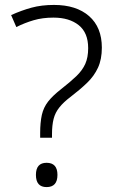

<svg xmlns="http://www.w3.org/2000/svg" viewBox="-20 -744 464 775"><path d="M189.9 -202.1V-188H142.1V-207Q142.1 -249 148.9 -280.3Q155.8 -310.5 174.3 -334.2Q192.9 -357.9 226.1 -383.8Q244.6 -398.4 260.3 -411.6Q275.9 -424.8 288.1 -436.5Q312.5 -460 324.2 -486.1Q335.9 -512.2 335.9 -549.8Q335.9 -611.8 297.9 -642.3Q259.8 -672.9 195.8 -672.9Q151.9 -672.9 116 -662.4Q80.1 -651.9 45.9 -634.8L24.9 -683.1Q66.9 -702.1 107.4 -713.1Q147.9 -724.1 197.8 -724.1Q288.1 -724.1 339.6 -679Q391.1 -633.8 391.1 -551.8Q391.1 -504.4 375.5 -470.7Q359.9 -437 331.8 -409.9Q303.7 -382.8 266.1 -354Q235.8 -331.1 219.7 -310.5Q203.1 -290 196.5 -264.4Q189.9 -238.8 189.9 -202.1ZM125 -38.1Q125 -86.9 168 -86.9Q211.9 -86.9 211.9 -38.1Q211.9 11.2 168 11.2Q125 11.2 125 -38.1Z"/></svg>

Font: Nokora Light
Style: Regular
Weight: 300
Designer: Danh Hong
Version: Version 8.000; ttfautohint (v1.8.3)